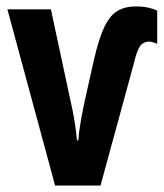

<svg xmlns="http://www.w3.org/2000/svg" viewBox="-20 -576 509 596"><path d="M401 -556Q425 -556 441.5 -552Q458 -548 468 -543V-440Q461 -443 454 -445Q447 -447 441 -447Q424 -446 414.5 -432.5Q405 -419 396 -381L292 0H151L3 -547H138L200 -258Q213 -203 219 -140H223Q225 -166 230 -195.5Q235 -225 242 -258L272 -392Q287 -457 304 -492.5Q321 -528 344.5 -542Q368 -556 401 -556Z"/></svg>

Font: Noto Sans ExtraCondensed
Style: Bold
Weight: 700
Width: 2
Designer: Monotype Design Team
Foundry: Monotype Imaging Inc.
Version: Version 2.013; ttfautohint (v1.8.4.7-5d5b)